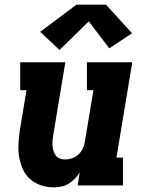

<svg xmlns="http://www.w3.org/2000/svg" viewBox="-20 -798 640 826"><path d="M210 8Q182 8 155.5 -1Q129 -10 109 -28Q89 -46 78 -70.5Q67 -95 62.5 -122Q58 -149 59.5 -178Q61 -207 65 -235L94 -410H67V-530H261L209 -216Q207 -204 206 -192.5Q205 -181 206 -169.5Q207 -158 210.5 -147.5Q214 -137 220.5 -128.5Q227 -120 237.5 -116Q248 -112 260 -112Q275 -112 290 -117Q305 -122 317 -133Q329 -144 336 -158.5Q343 -173 345 -188L382 -410H354V-530H549L481 -120H509V0H314L323 -56Q314 -41 301.5 -28.5Q289 -16 274 -7Q259 2 242.5 5Q226 8 210 8ZM236 -583 153 -661 309 -778H436L548 -655L450 -590L362 -706Z"/></svg>

Font: Iosevka Slab HvExObl
Style: Regular
Weight: 900
Width: 7
Italic angle: -9°
Monospace: yes
Designer: Belleve Invis
Foundry: Belleve Invis
Version: Version 11.1.1; ttfautohint (v1.8.3)